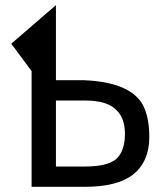

<svg xmlns="http://www.w3.org/2000/svg" viewBox="-20 -719 618 739"><path d="M195.3 -332V-78.1H308.6Q390.6 -78.1 425.8 -105.5Q460.9 -136.7 460.9 -203.1Q460.9 -269.5 421.9 -300.8Q386.7 -332 308.6 -332ZM195.3 -410.2H304.7Q484.4 -402.3 531.2 -312.5Q554.7 -265.6 554.7 -191.4Q554.7 -97.7 492.2 -46.9Q429.7 0 308.6 0H101.6V-445.3L23.4 -550.8L195.3 -699.2Z"/></svg>

Font: 和音 by 宁静之雨，公众号njzyshare
Style: Regular
Weight: 400
Designer: Steve Matteson
Foundry: Ascender Corporation
Version: Version 6.00;June 8, 2018;FontCreator 11.0.0.2388 32-bit